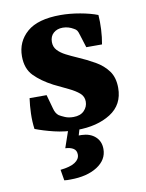

<svg xmlns="http://www.w3.org/2000/svg" viewBox="-74 -487 556 733"><g transform="rotate(-10 203.5 -120.5)"><path d="M38 -22Q34 -51 35 -82Q36 -113 40 -141H106L121 -87Q126 -67 138 -58Q146 -53 160 -47Q174 -41 193 -41Q220 -41 234.5 -56Q249 -71 249 -91Q249 -111 234 -124Q219 -137 194 -149Q169 -161 138 -176Q94 -199 66.5 -227Q39 -255 39 -303Q39 -360 81 -396.5Q123 -433 211 -433Q247 -433 286.5 -426Q326 -419 354 -408Q356 -382 354.5 -352Q353 -322 348 -295H287L271 -346Q268 -357 264.5 -362.5Q261 -368 253 -372Q243 -378 232.5 -381Q222 -384 211 -384Q189 -384 175 -371.5Q161 -359 161 -337Q161 -318 173 -305Q185 -292 204.5 -282Q224 -272 247 -262Q282 -247 312.5 -229.5Q343 -212 361.5 -186.5Q380 -161 380 -121Q380 -56 328 -23Q276 10 197 10Q151 10 110 0Q69 -10 38 -22ZM215 -19 200 32Q203 32 205.5 32Q208 32 211 32Q244 33 264 51Q284 69 284 99Q284 141 244 166.5Q204 192 140 192Q134 192 128 192Q122 192 116 191L109 149Q147 145 165.5 133Q184 121 184 103Q184 87 172.5 79.5Q161 72 141 71L172 -19Z"/></g></svg>

Font: Rasa
Style: Bold
Weight: 700
Designer: Anna Giedrys (Yrsa+Rasa design), David Brezina (Yrsa art-direction, Rasa art-direction, design)
Foundry: Rosetta Type Foundry
Version: Version 2.004